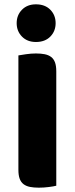

<svg xmlns="http://www.w3.org/2000/svg" viewBox="-20 -862 345 887"><path d="M57 -755Q57 -792 81.5 -817Q106 -842 146 -842Q188 -842 212.5 -817Q237 -792 237 -755Q237 -718 212.5 -693Q188 -668 146 -668Q106 -668 81.5 -693Q57 -718 57 -755ZM240 -4Q229 -1 205.5 2Q182 5 159 5Q136 5 118.5 1.5Q101 -2 89 -11Q77 -20 71 -36Q65 -52 65 -78V-606Q76 -608 100 -611.5Q124 -615 146 -615Q169 -615 186.5 -611.5Q204 -608 216 -599Q228 -590 234 -574Q240 -558 240 -532Z"/></svg>

Font: Baloo Thambi
Style: Regular
Weight: 400
Designer: Aadarsh Rajan and Ek Type
Foundry: Ek Type
Version: Version 1.100;PS 1.000;hotconv 1.0.88;makeotf.lib2.5.647800;